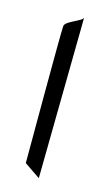

<svg xmlns="http://www.w3.org/2000/svg" viewBox="-80 -606 288 513"><g transform="rotate(15 64.0 -350.0)"><path d="M38 -157 82 -127 88 -573C88 -563 42 -551 40 -537C38 -523 38 -162 38 -157Z"/></g></svg>

Font: Arrow
Style: Regular
Weight: 400
Version: Version 0.23